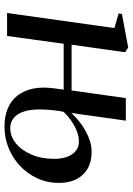

<svg xmlns="http://www.w3.org/2000/svg" viewBox="105 -659 564 814"><g transform="rotate(90 387.0 -252.0)"><path d="M516.5 11Q474 11 440.8 -2.5Q407.5 -16 386 -43Q364.5 -70 356 -109Q347.5 -148 354.5 -199.5L360 -240H165.5L132.5 0H35L99 -455L37 -473L39.5 -487L181.5 -513.5L201.5 -500.5L169.5 -273.5H363.5L396 -503.5H491.5L459 -272Q476.5 -292 503 -312Q529.5 -332 561 -345.2Q592.5 -358.5 624 -358.5Q665.5 -358.5 694.8 -341.5Q724 -324.5 739.8 -293.8Q755.5 -263 755.5 -220Q755.5 -170.5 736 -128.2Q716.5 -86 683.2 -54.8Q650 -23.5 607 -6.2Q564 11 516.5 11ZM523.5 -13.5Q558 -13.5 587.8 -37.5Q617.5 -61.5 635.5 -103.8Q653.5 -146 653.5 -200.5Q653.5 -231.5 644.8 -254.8Q636 -278 619.8 -291.2Q603.5 -304.5 580 -304.5Q557.5 -304.5 534.2 -295Q511 -285.5 490.2 -270.8Q469.5 -256 454 -239.5Q450 -221.5 447.2 -195Q444.5 -168.5 444 -141Q443.5 -100 452.8 -71.5Q462 -43 480 -28.2Q498 -13.5 523.5 -13.5Z"/></g></svg>

Font: Merriweather 144pt
Style: Italic
Weight: 400
Italic angle: -7.8°
Version: Version 2.101